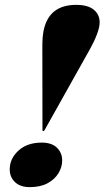

<svg xmlns="http://www.w3.org/2000/svg" viewBox="-20 -759 430 789"><path d="M293 -739Q341 -739 365.2 -719.2Q389.5 -699.5 389.5 -667Q389.5 -648 378.8 -619Q368 -590 351 -559.5L163 -224Q160.5 -220 157.5 -220Q154.5 -220 154.5 -224.5L154 -567Q154 -586 155.2 -603Q156.5 -620 159.5 -634.5Q181.5 -739 293 -739ZM102 10Q63.5 10 41.8 -10.5Q20 -31 20 -63Q20 -107.5 56 -140.2Q92 -173 151.5 -173Q192.5 -173 214 -152Q235.5 -131 235.5 -99.5Q235.5 -72.5 220.2 -47.2Q205 -22 175.5 -6Q146 10 102 10Z"/></svg>

Font: Fraunces 144pt Black
Style: Italic
Weight: 900
Italic angle: -16°
Version: Version 1.000;[0bf87f6ff]